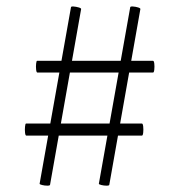

<svg xmlns="http://www.w3.org/2000/svg" viewBox="-20 -505 566 606"><path d="M138 78Q138 81 129.5 81Q121 81 113 79Q105 77 105 75L204 -482Q204 -485 212 -484.5Q220 -484 228.5 -481.5Q237 -479 236 -476ZM325 78Q325 81 316.5 81Q308 81 300 79Q292 77 292 75L391 -482Q391 -485 399.5 -484.5Q408 -484 416 -481.5Q424 -479 423 -476ZM63 -77Q60 -77 59 -86.5Q58 -96 59 -105.5Q60 -115 62 -115H428Q431 -115 432 -105.5Q433 -96 432 -86.5Q431 -77 428 -77ZM98 -276Q95 -276 94 -285.5Q93 -295 94 -304Q95 -313 97 -313H463Q466 -313 467 -304Q468 -295 467 -285.5Q466 -276 463 -276Z"/></svg>

Font: Cormorant Infant Light
Style: Regular
Weight: 300
Designer: Christian Thalmann (Catharsis Fonts)
Foundry: Catharsis Fonts
Version: Version 4.001